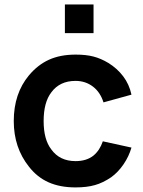

<svg xmlns="http://www.w3.org/2000/svg" viewBox="-20 -822 640 858"><path d="M398 -802V-674H270V-802ZM442.5 -364.5Q428 -410 396 -434.5Q362.5 -460.5 317.5 -460.5Q247 -460.5 209.5 -409.5Q175 -365 175 -281Q175 -198 209.5 -154Q247 -102 317.5 -102Q367 -102 398 -127Q426 -150.5 439.5 -190.5L567.5 -162.5Q556 -123 532.2 -88Q508.5 -53 477 -30Q458.5 -17.5 440.5 -8.8Q422.5 0 404.5 5Q368.5 15.5 317.5 15.5Q248.5 15.5 197.2 -7.2Q146 -30 109.5 -77Q41.5 -162 41.5 -281Q41.5 -404 109.5 -485.5Q149 -532.5 199.2 -555.2Q249.5 -578 318.5 -578Q364 -578 397 -569.5Q430.5 -561 464.5 -540.5Q503.5 -516.5 530.5 -481Q557.5 -445.5 567.5 -399Z"/></svg>

Font: Russisch Sans
Style: Bold
Weight: 700
Designer: Michael Sharanda (font) & Cristiano Sobral (main changes)
Foundry: Michael Sharanda
Version: Version 2.00;September 8, 2020;FontCreator 13.0.0.2681 64-bi